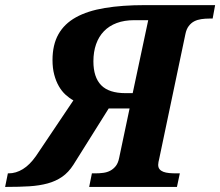

<svg xmlns="http://www.w3.org/2000/svg" viewBox="-67 -734 865 754"><path d="M515.1 -654.8H460.9Q421.4 -654.8 391.4 -643.6Q361.3 -632.3 341.1 -611.3Q320.8 -590.3 310.3 -560.3Q299.8 -530.3 299.8 -493.2Q299.8 -430.7 330.3 -399.4Q360.8 -368.2 425.8 -368.2H454.1ZM441.9 -308.1H359.9L221.2 -86.9Q202.1 -57.1 177.2 -39.8Q152.3 -22.5 120.1 -13.7Q87.9 -4.9 48.1 -2.4Q8.3 0 -40 0H-46.9L-36.1 -53.2H-33.2Q-4.4 -53.2 22.7 -69.8Q49.8 -86.4 74.2 -121.1L221.2 -339.8Q205.1 -348.6 190.2 -362.3Q175.3 -376 164.1 -395.5Q152.8 -415 146 -440.7Q139.2 -466.3 139.2 -498Q139.2 -558.1 162.4 -599.4Q185.5 -640.6 231.2 -666Q276.9 -691.4 344.7 -702.6Q412.6 -713.9 502 -713.9H777.8L768.1 -661.1H754.9Q738.8 -661.1 723.6 -658.9Q708.5 -656.7 696 -650.4Q683.6 -644 674.3 -631.8Q665 -619.6 661.1 -600.1L558.1 -109.9Q556.6 -104.5 555.4 -97.7Q554.2 -90.8 554.2 -86.9Q554.2 -76.2 559.6 -69.6Q564.9 -63 574.5 -59.3Q584 -55.7 597.2 -54.4Q610.4 -53.2 626 -53.2H639.2L627.9 0H283.2L293.9 -53.2H307.1Q323.2 -53.2 338.4 -55.2Q353.5 -57.1 366 -63.7Q378.4 -70.3 387.7 -82Q397 -93.8 400.9 -113.8Z"/></svg>

Font: Droid Serif
Style: Bold Italic
Weight: 700
Italic angle: -12°
Designer: Monotype Design team
Foundry: Monotype Imaging Inc.
Version: Version 1.03